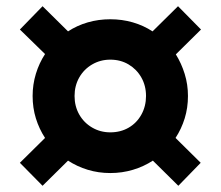

<svg xmlns="http://www.w3.org/2000/svg" viewBox="-20 -555 711 618"><path d="M117 43 44 -31 125 -111Q106 -140 95.5 -174Q85 -208 85 -246Q85 -283 95.5 -317.5Q106 -352 125 -381L44 -460L117 -535L199 -454Q228 -473 262.5 -483Q297 -493 335 -493Q373 -493 407.5 -483Q442 -473 471 -454L553 -535L627 -460L546 -380Q564 -351 574.5 -317Q585 -283 585 -246Q585 -208 574.5 -174Q564 -140 545 -111L626 -31L554 43L472 -38Q443 -19 408 -8.5Q373 2 335 2Q297 2 262.5 -8.5Q228 -19 199 -38ZM335 -129Q368 -129 394 -144Q420 -159 435 -186Q450 -213 450 -246Q450 -279 435 -305.5Q420 -332 394 -347.5Q368 -363 335 -363Q303 -363 276.5 -347.5Q250 -332 235 -305.5Q220 -279 220 -246Q220 -213 235 -186.5Q250 -160 276.5 -144.5Q303 -129 335 -129Z"/></svg>

Font: Nunito Sans 10pt SemiExpanded Black
Style: Regular
Weight: 900
Width: 6
Designer: Vernon Adams
Foundry: Vernon Adams
Version: Version 3.101;gftools[0.9.27]